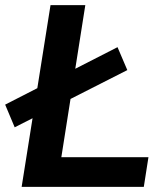

<svg xmlns="http://www.w3.org/2000/svg" viewBox="-31 -725 652 745"><path d="M53 0 165 -705H300L207 -115H545L527 0ZM26 -231 -11 -319 425 -542 463 -453Z"/></svg>

Font: Nunito Sans 8pt
Style: Bold Italic
Weight: 700
Italic angle: -9°
Version: Version 3.101;gftools[0.9.27]